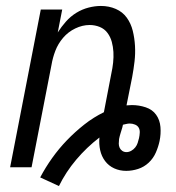

<svg xmlns="http://www.w3.org/2000/svg" viewBox="-20 -562 590 645"><path d="M178 63 115 34Q133 0 155.5 -31.5Q178 -63 205 -91Q232 -119 263 -143.5Q294 -168 329 -185L354 -315Q358 -333 360 -351.5Q362 -370 361 -387.5Q360 -405 355.5 -421.5Q351 -438 341 -451.5Q331 -465 315 -471.5Q299 -478 281 -478Q257 -478 233 -466.5Q209 -455 192 -435Q175 -415 166 -391.5Q157 -368 153 -344L86 0H14L117 -530H189L174 -453Q186 -472 201.5 -489.5Q217 -507 236.5 -519Q256 -531 277.5 -536.5Q299 -542 319 -542Q346 -542 369 -532Q392 -522 406 -502.5Q420 -483 426 -458.5Q432 -434 433.5 -408Q435 -382 432 -356Q429 -330 424 -303L405 -208Q409 -208 414 -208.5Q419 -209 423 -209Q447 -209 469.5 -201.5Q492 -194 504.5 -176.5Q517 -159 519 -135.5Q521 -112 516 -88Q512 -69 503.5 -49.5Q495 -30 479.5 -15.5Q464 -1 444 5.5Q424 12 404 12Q382 12 363.5 3.5Q345 -5 333 -21Q321 -37 316.5 -57.5Q312 -78 314 -100Q271 -67 236 -25.5Q201 16 178 63ZM405 -51Q413 -51 421 -55.5Q429 -60 434.5 -67Q440 -74 442.5 -82Q445 -90 447 -98Q449 -107 449.5 -116.5Q450 -126 446 -133Q442 -140 433.5 -143.5Q425 -147 416 -147Q410 -147 404 -145.5Q398 -144 393 -143L391 -134Q388 -124 385 -114.5Q382 -105 380 -95Q379 -87 379 -79.5Q379 -72 382 -65.5Q385 -59 391 -55Q397 -51 405 -51Z"/></svg>

Font: Lode
Style: Italic
Weight: 400
Italic angle: -11°
Monospace: yes
Designer: Belleve Invis
Foundry: Belleve Invis
Version: Version 29.2.0; ttfautohint (v1.8.3)